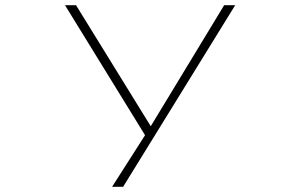

<svg xmlns="http://www.w3.org/2000/svg" viewBox="-20 -520 1140 740"><path d="M412 200 539 1 230.5 -500H273L561 -33.5L844 -500H886.5L454.5 200Z"/></svg>

Font: Trispace Expanded Thin
Style: Regular
Weight: 100
Width: 7
Designer: Tyler Finck
Foundry: Etcetera Type Company
Version: Version 1.210; ttfautohint (v1.8.3)